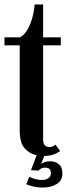

<svg xmlns="http://www.w3.org/2000/svg" viewBox="-20 -691 304 862"><path d="M173 151Q147.5 151 126.5 145.5Q105.5 140 98 136L111.5 102.5Q117 106 133.8 111.5Q150.5 117 170 117Q185.5 117 197 109Q208.5 101 208.5 87Q208.5 71.5 201 66.5Q193.5 61.5 183 61.5Q164.5 61.5 153 75L119 73L144.5 6Q113 -0.5 90.8 -25Q68.5 -49.5 68.5 -106V-487.5H0V-523.5H68.5Q86.5 -531 100.8 -553.8Q115 -576.5 124 -607.5Q133 -638.5 135.5 -671H173.5V-523.5H253V-487.5H173.5V-65.5Q173.5 -44.5 182.8 -37.5Q192 -30.5 201 -30.5Q210.5 -30.5 218 -34Q225.5 -37.5 229 -42L250 -13Q237.5 -3.5 220 2.8Q202.5 9 179 9L164 46Q166 42.5 178 37.8Q190 33 207 33Q226 33 243 45.2Q260 57.5 260 87.5Q260 120 234.2 135.5Q208.5 151 173 151Z"/></svg>

Font: Imbue 10pt SemiBold
Style: Regular
Weight: 600
Designer: Tyler Finck
Foundry: Etcetera Type Company
Version: Version 1.102; ttfautohint (v1.8.3)